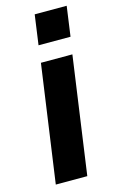

<svg xmlns="http://www.w3.org/2000/svg" viewBox="-113 -770 496 817"><g transform="rotate(-15 134.5 -361.5)"><path d="M27.2 0 100.2 -517H238.8L166 0ZM109.7 -591.5 128 -723H268.9L250.6 -591.5Z"/></g></svg>

Font: Public Sans Thin
Style: Italic
Weight: 100
Italic angle: -8°
Designer: The Public Sans project authors (U.S. Web Design System). Libre Franklin designed by Pablo Impallari and Rodrigo Fuenzal
Version: Version 2.000